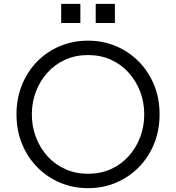

<svg xmlns="http://www.w3.org/2000/svg" viewBox="-20 -969 918 1001"><path d="M66 -373Q66 -457 95 -527.5Q124 -598 175 -649.5Q226 -701 293.5 -729Q361 -757 439 -757Q517 -757 584.5 -728.5Q652 -700 703 -648.5Q754 -597 783 -527Q812 -457 812 -373Q812 -289 783 -218.5Q754 -148 703 -96.5Q652 -45 584.5 -16.5Q517 12 439 12Q361 12 293.5 -16.5Q226 -45 175 -96.5Q124 -148 95 -218.5Q66 -289 66 -373ZM732 -373Q732 -436 710.5 -492Q689 -548 650 -591Q611 -634 557.5 -658Q504 -682 439 -682Q374 -682 320.5 -658Q267 -634 228 -591Q189 -548 167.5 -492Q146 -436 146 -373Q146 -309 167.5 -253Q189 -197 228 -154Q267 -111 321 -87Q375 -63 439 -63Q504 -63 557.5 -87Q611 -111 650 -154Q689 -197 710.5 -253Q732 -309 732 -373ZM299 -849V-949H399V-849ZM479 -949H579V-849H479Z"/></svg>

Font: Kosmopol Plus Jakarta Sans
Style: Regular
Weight: 400
Designer: Gumpita Rahayu
Foundry: Tokotype
Version: Version 2.006